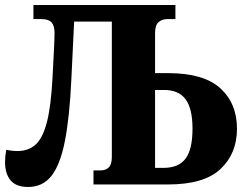

<svg xmlns="http://www.w3.org/2000/svg" viewBox="-20 -734 983 764"><path d="M92 10Q44 10 22 -16.5Q0 -43 0 -90Q0 -111 5 -138Q28 -133 50 -133Q93 -133 121.5 -158.5Q150 -184 166.5 -247.5Q183 -311 189 -425Q193 -501 195 -541.5Q197 -582 197 -603Q197 -632 185 -645Q173 -658 145 -658H113V-714H678V-658H646Q625 -658 611 -646Q597 -634 597 -601V-443H649Q791 -443 857 -382.5Q923 -322 923 -222Q923 -123 857.5 -61.5Q792 0 649 0H352V-56H381Q401 -56 413 -68Q425 -80 425 -110V-648H275L264 -420Q257 -269 238.5 -174Q220 -79 185 -34.5Q150 10 92 10ZM597 -66H631Q691 -66 718.5 -103Q746 -140 746 -222Q746 -302 718.5 -339Q691 -376 633 -376H597Z"/></svg>

Font: Noto Serif SemiCondensed ExtraBold
Style: Regular
Weight: 800
Width: 4
Designer: Monotype Design Team
Foundry: Monotype Imaging Inc.
Version: Version 2.015